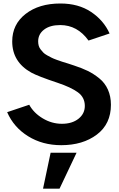

<svg xmlns="http://www.w3.org/2000/svg" viewBox="-20 -824 689 1113"><path d="M229.5 269.5 273.4 61.5H423.8L325.2 269.5ZM21.5 -173.8 149.4 -216.8Q175.8 -168.9 228 -137.7Q280.3 -106.4 338.9 -106.4Q398.4 -106.4 435.1 -135.7Q471.7 -165 471.7 -210Q471.7 -259.8 431.2 -289.1Q390.6 -318.4 314.5 -343.8Q200.2 -381.8 161.1 -403.3Q50.8 -464.8 50.8 -584Q50.8 -682.6 128.4 -743.2Q206.1 -803.7 330.1 -803.7Q434.6 -803.7 507.8 -754.9Q581.1 -706.1 615.2 -629.9L493.2 -588.9Q428.7 -678.7 329.1 -678.7Q269.5 -678.7 235.4 -652.3Q201.2 -626 201.2 -584Q201.2 -570.3 204.6 -558.6Q208 -546.9 215.8 -537.1Q223.6 -527.3 231.4 -519Q239.3 -510.7 253.9 -502.9Q268.6 -495.1 278.8 -489.7Q289.1 -484.4 309.1 -477.1Q329.1 -469.7 340.3 -466.3Q351.6 -462.9 375 -455.6Q398.4 -448.2 409.2 -444.3Q454.1 -429.7 488.3 -413.1Q522.5 -396.5 555.2 -370.1Q587.9 -343.8 605.5 -304.7Q623 -265.6 623 -216.8Q623 -105.5 541.5 -43.9Q460 17.6 335 17.6Q226.6 17.6 143.1 -34.2Q59.6 -85.9 21.5 -173.8Z"/></svg>

Font: Gothic A1 ExtraBold
Style: Regular
Weight: 800
Designer: HanYang I&C Co.,Ltd.
Foundry: HanYang I&C Co.,Ltd.
Version: Version 2.50